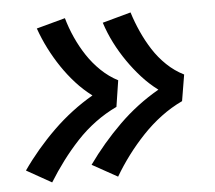

<svg xmlns="http://www.w3.org/2000/svg" viewBox="-43 -641 686 612"><g transform="rotate(-5 300.0 -335.0)"><path d="M311 -76 230 -121Q277 -187 335 -244Q393 -301 463 -341Q435 -362 411.5 -388Q388 -414 368 -443Q348 -472 332 -503.5Q316 -535 305 -569L396 -594Q406 -562 420 -531Q434 -500 452 -472Q470 -444 494.5 -420.5Q519 -397 549 -382L535 -298Q499 -281 467 -257Q435 -233 407 -203.5Q379 -174 355 -142Q331 -110 311 -76ZM100 -76 20 -121Q66 -187 124.5 -244Q183 -301 252 -341Q224 -362 200.5 -388Q177 -414 157.5 -443Q138 -472 122 -503.5Q106 -535 94 -569L186 -594Q195 -562 209 -531Q223 -500 241.5 -472Q260 -444 284.5 -420.5Q309 -397 338 -382L325 -298Q289 -281 256.5 -257Q224 -233 196.5 -203.5Q169 -174 145 -142Q121 -110 100 -76Z"/></g></svg>

Font: Iosevka Slab Semibold Extended
Style: Italic
Weight: 600
Width: 7
Italic angle: -9°
Monospace: yes
Designer: Belleve Invis
Foundry: Belleve Invis
Version: Version 11.1.0; ttfautohint (v1.8.3)